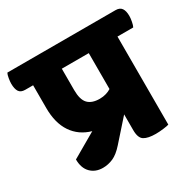

<svg xmlns="http://www.w3.org/2000/svg" viewBox="-188 -773 961 950"><g transform="rotate(-30 292.0 -297.5)"><path d="M185 -159Q118 -178 81.5 -232Q45 -286 45 -372V-502H0Q-25 -502 -35 -517.5Q-45 -533 -45 -563Q-45 -575 -42 -593Q-39 -611 -34 -620H584Q608 -620 618.5 -605Q629 -590 629 -561Q629 -548 625.5 -529.5Q622 -511 617 -502H527V1Q519 4 495 7Q471 10 451 10Q407 10 385 -3.5Q363 -17 363 -62V-152L259 -35Q228 0 199.5 12.5Q171 25 141 25Q98 25 71.5 -2Q45 -29 45 -78ZM298 -279Q317 -279 334 -284Q351 -289 363 -297V-502H209V-380Q209 -325 231 -302Q253 -279 298 -279Z"/></g></svg>

Font: Baloo
Style: Regular
Weight: 400
Designer: Sarang Kulkarni and Ek Type
Foundry: Ek Type
Version: Version 1.443;PS 1.000;hotconv 16.6.51;makeotf.lib2.5.65220;